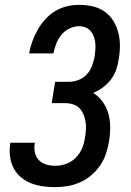

<svg xmlns="http://www.w3.org/2000/svg" viewBox="-20 -763 540 791"><path d="M208 8Q182 8 156.5 4.5Q131 1 108 -8Q85 -17 66 -33Q47 -49 36 -70.5Q25 -92 21.5 -117.5Q18 -143 22 -169Q22 -171 22.5 -172.5Q23 -174 23 -175H124Q123 -174 123 -173.5Q123 -173 123 -172Q120 -153 124 -134.5Q128 -116 140.5 -103Q153 -90 171 -85Q189 -80 208 -80Q230 -80 252.5 -88Q275 -96 292 -113Q309 -130 318 -151.5Q327 -173 330 -196Q333 -212 334 -228.5Q335 -245 332.5 -261Q330 -277 324 -291.5Q318 -306 307.5 -317Q297 -328 281.5 -333Q266 -338 250 -338H193L207 -426H264Q284 -426 303.5 -433.5Q323 -441 337.5 -456.5Q352 -472 359 -491.5Q366 -511 370 -530Q372 -545 373 -559Q374 -573 372.5 -586.5Q371 -600 366.5 -612.5Q362 -625 353.5 -635Q345 -645 332.5 -650Q320 -655 306 -655Q286 -655 266 -645.5Q246 -636 232.5 -619Q219 -602 211.5 -582.5Q204 -563 200 -543H100Q104 -567 113 -592Q122 -617 135 -640Q148 -663 166 -683Q184 -703 207 -717Q230 -731 255.5 -737Q281 -743 306 -743Q334 -743 361 -737Q388 -731 410 -716Q432 -701 446 -678.5Q460 -656 467 -630Q474 -604 474 -575.5Q474 -547 469 -519Q466 -497 458.5 -475.5Q451 -454 437 -435.5Q423 -417 404 -403Q385 -389 364 -380Q387 -366 403 -343.5Q419 -321 426.5 -294.5Q434 -268 434 -238.5Q434 -209 429 -180Q425 -155 416.5 -129.5Q408 -104 392.5 -81.5Q377 -59 356 -41Q335 -23 310 -12Q285 -1 259.5 3.5Q234 8 208 8Z"/></svg>

Font: Iosevka SS04 Semibold
Style: Italic
Weight: 600
Italic angle: -9°
Monospace: yes
Designer: Belleve Invis
Foundry: Belleve Invis
Version: Version 19.0.0; ttfautohint (v1.8.4)